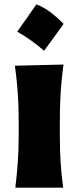

<svg xmlns="http://www.w3.org/2000/svg" viewBox="-20 -873 364 893"><path d="M149 -852.6Q184.4 -839.2 216.1 -815Q247.8 -790.8 275.7 -761.8Q253.7 -731.2 231.1 -699.8Q208.6 -668.4 185 -636.7Q157.6 -660.8 126.4 -683.4Q95.3 -706 59.8 -725.8Q83.4 -758.1 105.5 -789.7Q127.5 -821.4 149 -852.6ZM51.3 0Q58.6 -60.1 62.7 -116.9Q66.9 -173.8 66.9 -244.6V-300.8Q66.9 -358.9 64.7 -403.8Q62.5 -448.7 58.6 -488Q54.7 -527.3 49.3 -567.4L275.4 -572.8Q270 -532.2 266.1 -492.2Q262.2 -452.1 260.3 -406Q258.3 -359.9 258.3 -300.8V-244.6Q258.3 -173.8 262 -116.9Q265.6 -60.1 273.9 0Z"/></svg>

Font: Pinar-FD ExtraBold
Style: Regular
Weight: 800
Designer: Amin Abedi
Version: Version 3.000